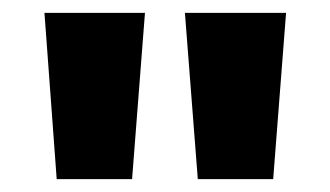

<svg xmlns="http://www.w3.org/2000/svg" viewBox="-20 -734 512 298"><path d="M205 -714 185 -456H68L49 -714ZM424 -714 404 -456H287L267 -714Z"/></svg>

Font: Noto Sans Condensed ExtraBold
Style: Regular
Weight: 800
Width: 3
Designer: Monotype Design Team
Foundry: Monotype Imaging Inc.
Version: Version 2.013; ttfautohint (v1.8.4.7-5d5b)